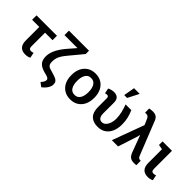

<svg xmlns="http://www.w3.org/2000/svg" viewBox="70 -1751 2897 2897"><g transform="rotate(45 1518.5 -302.0)"><path d="M317.9 10.3Q249 10.3 212.6 -28.6Q176.3 -67.4 176.3 -149.4V-434.1H22.9L23.4 -528.3H459V-434.1H299.3V-146Q299.3 -112.3 311.3 -99.6Q323.2 -86.9 346.2 -86.9Q357.4 -86.9 369.1 -89.8Q380.9 -92.8 391.6 -97.2L409.2 -10.7Q387.7 1 365.5 5.6Q343.3 10.3 317.9 10.3Z M839.8 188.5 776.9 140.1Q801.3 113.3 811.8 92.8Q822.3 72.3 822.3 54.2Q822.3 37.6 807.6 25.6Q793 13.7 759.3 4.9L719.7 -4.9Q633.3 -27.8 596.2 -70.3Q559.1 -112.8 559.1 -191.9Q559.1 -255.9 592 -327.6Q625 -399.4 693.8 -482.4L807.1 -613.3L806.2 -615.7H532.2V-710.9H960.4V-640.1L788.6 -433.1Q750 -387.7 726.6 -351.3Q703.1 -314.9 692.4 -279.8Q681.6 -244.6 681.6 -202.6Q681.6 -154.8 699 -132.1Q716.3 -109.4 756.8 -99.6L806.2 -85Q856.4 -70.3 886.5 -57.1Q916.5 -43.9 929.4 -23.9Q942.4 -3.9 942.4 31.2Q941.9 71.3 912.6 114.5Q883.3 157.7 839.8 188.5Z M1276.4 10.3Q1200.2 10.3 1145.5 -24.2Q1090.8 -58.6 1061.5 -119.1Q1032.2 -179.7 1032.2 -258.8V-269Q1032.2 -347.7 1061.5 -408.2Q1090.8 -468.8 1145.5 -503.4Q1200.2 -538.1 1275.4 -538.1Q1351.6 -538.1 1406.2 -503.7Q1460.9 -469.2 1490.2 -408.4Q1519.5 -347.7 1519.5 -269V-258.8Q1519.5 -179.2 1490.2 -118.7Q1460.9 -58.1 1406.5 -23.9Q1352.1 10.3 1276.4 10.3ZM1276.4 -84.5Q1337.4 -84.5 1367.2 -133.1Q1397 -181.6 1397 -258.8V-269Q1397 -344.7 1366.9 -393.8Q1336.9 -442.9 1275.4 -442.9Q1214.4 -442.9 1184.8 -393.8Q1155.3 -344.7 1155.3 -269V-258.8Q1155.3 -181.6 1184.8 -133.1Q1214.4 -84.5 1276.4 -84.5Z M1860.4 10.3Q1764.2 10.3 1710.9 -43.2Q1657.7 -96.7 1657.7 -206.5V-390.6Q1657.7 -415.5 1648.4 -425Q1639.2 -434.6 1621.6 -434.6Q1613.3 -434.6 1602.8 -431.9Q1592.3 -429.2 1585.4 -426.8L1567.9 -511.7Q1587.4 -523.4 1615.5 -530.5Q1643.6 -537.6 1671.4 -537.6Q1723.6 -537.6 1752.2 -509.8Q1780.8 -481.9 1780.8 -423.3L1780.3 -201.7Q1780.3 -140.6 1800.8 -112.5Q1821.3 -84.5 1856.9 -84.5Q1893.6 -84.5 1920.7 -110.8Q1947.8 -137.2 1962.9 -180.7Q1978 -224.1 1978 -275.9Q1977.1 -337.4 1962.6 -400.4Q1948.2 -463.4 1923.8 -528.3H2044.9Q2069.8 -477.1 2085.4 -414.1Q2101.1 -351.1 2101.1 -275.9Q2101.1 -192.4 2074 -127.9Q2046.9 -63.5 1993.2 -26.6Q1939.5 10.3 1860.4 10.3ZM1809.6 -613.3 1840.8 -791.5H1961.9L1870.6 -613.3Z M2640.1 8.8Q2585.4 8.8 2554.9 -14.2Q2524.4 -37.1 2503.4 -95.7L2406.7 -355L2403.8 -354.5L2394 -314L2292 0H2158.7L2346.7 -509.8L2306.2 -603Q2286.6 -648.9 2246.1 -648.9Q2232.4 -648.9 2219.7 -647.9L2218.3 -736.3Q2230 -739.7 2251.5 -742.2Q2272.9 -744.6 2290 -744.6Q2339.4 -744.6 2367.2 -724.6Q2395 -704.6 2410.2 -663.6L2619.6 -137.2Q2628.9 -112.8 2639.9 -101.1Q2650.9 -89.4 2668.5 -89.4Q2674.3 -89.4 2678 -89.4Q2681.6 -89.4 2685.5 -89.8L2687.5 4.4Q2678.2 5.9 2666 7.3Q2653.8 8.8 2640.1 8.8Z M2931.6 10.3Q2862.8 10.3 2826.4 -28.6Q2790 -67.4 2790 -149.4V-438L2712.4 -452.6V-528.3H2913.6V-146Q2913.6 -112.3 2925 -99.6Q2936.5 -86.9 2959 -86.9Q2972.2 -86.9 2981.9 -89.4Q2991.7 -91.8 3005.4 -97.2L3022.9 -10.7Q3000 1.5 2979.2 5.9Q2958.5 10.3 2931.6 10.3Z"/></g></svg>

Font: Roboto Slab Medium
Style: Regular
Weight: 500
Designer: Google
Version: Version 2.001; ttfautohint (v1.8.3)